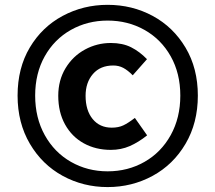

<svg xmlns="http://www.w3.org/2000/svg" viewBox="-20 -765 892 795"><path d="M52.8 -369.2Q52.8 -483 103.3 -568.1Q153.8 -653.2 239.3 -699.1Q324.8 -745 425.6 -745Q527.2 -745 612.3 -699.1Q697.4 -653.2 748.3 -567.7Q799.2 -482.2 799.2 -369.2Q799.2 -256.2 748.3 -169.7Q697.4 -83.2 611.9 -36.8Q526.4 9.6 425.6 9.6Q324.8 9.6 239.7 -36.8Q154.6 -83.2 103.7 -169.7Q52.8 -256.2 52.8 -369.2ZM726.6 -369.2Q726.6 -461.2 686.9 -531.8Q647.2 -602.4 578.4 -641.1Q509.6 -679.8 425.6 -679.8Q342.2 -679.8 273.5 -641.1Q204.8 -602.4 165.2 -531.8Q125.6 -461.2 125.6 -369.2Q125.6 -277.2 165.3 -205.6Q205 -134 273.7 -94.8Q342.4 -55.6 425.6 -55.6Q509.6 -55.6 578.4 -94.8Q647.2 -134 686.9 -205.6Q726.6 -277.2 726.6 -369.2ZM221.2 -368.4Q221.2 -432.8 251.5 -482.8Q281.8 -532.8 331.8 -559.9Q381.8 -587 439 -587Q487.6 -587 522.8 -569.3Q558 -551.6 588.6 -520L529.6 -453.2Q509.2 -474 490.5 -483.9Q471.8 -493.8 449 -493.8Q395.2 -493.8 364.8 -458.6Q334.4 -423.4 334.4 -368.4Q334.4 -307.8 363.7 -272.1Q393 -236.4 442.8 -236.4Q470.6 -236.4 490.8 -246Q511 -255.6 538.4 -276.8L589.2 -204.6Q553.2 -175.8 517.2 -160.1Q481.2 -144.4 439 -144.4Q376.2 -144.4 326.8 -171.7Q277.4 -199 249.3 -249.8Q221.2 -300.6 221.2 -368.4Z"/></svg>

Font: 寒蝉端黑体 Light
Style: Regular
Weight: 300
Designer: ChillDuanSans {Warren2060}; 
Source Han Sans {Ryoko NISHIZUKA 西塚涼子 (kana, bopomofo & ideographs); Paul D. Hunt (Latin, G
Foundry: ChillType&Adobe
Version: Version 1.300;Glyphs 3.3 (3306)